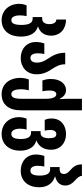

<svg xmlns="http://www.w3.org/2000/svg" viewBox="662 -1462 1050 2415"><g transform="rotate(90 1187.5 -255.0)"><path d="M234 250C366 250 441 151 441 9C441 -118 388 -185 315 -206V-209C388 -230 429 -290 429 -372C429 -487 345 -560 226 -560V-438C265 -438 284 -401 284 -351C284 -298 262 -260 216 -260H195V-140H217C267 -140 294 -96 294 -1C294 90 274 128 234 128C193 128 174 83 174 19C174 -12 178 -42 183 -64H48C35 -35 29 -2 29 31C29 154 111 250 234 250Z M712 10C823 10 915 -65 915 -189C915 -281 880 -336 846 -388C816 -435 789 -480 789 -550H644C644 -450 681 -390 715 -338C743 -295 768 -255 768 -194C768 -141 745 -112 709 -112C670 -112 651 -148 651 -202C651 -235 654 -260 660 -287H527C515 -249 509 -223 509 -180C509 -65 595 10 712 10Z M1165 250C1295 250 1368 161 1368 7V-760H1223V-578C1223 -557 1225 -525 1227 -479H1223C1198 -535 1158 -560 1113 -560C1044 -560 974 -498 974 -370C974 -327 980 -301 993 -263H1128C1122 -295 1119 -326 1119 -356C1119 -403 1134 -438 1165 -438C1202 -438 1223 -391 1223 -309V3C1223 93 1204 128 1163 128C1120 128 1103 71 1103 8C1103 -33 1111 -68 1116 -92H980C967 -58 960 -20 960 20C960 142 1032 250 1165 250Z M1666 250C1799 250 1876 151 1876 17C1876 -98 1823 -166 1750 -186V-189C1823 -218 1864 -281 1864 -371C1864 -487 1781 -560 1667 -560C1557 -560 1471 -495 1471 -380C1471 -338 1476 -321 1489 -292H1624C1618 -316 1615 -337 1615 -366C1615 -403 1630 -438 1667 -438C1703 -438 1719 -409 1719 -347C1719 -286 1701 -240 1656 -240H1630V-120H1652C1702 -120 1729 -76 1729 7C1729 90 1709 128 1664 128C1617 128 1599 73 1599 19C1599 -12 1603 -41 1610 -64H1473C1461 -35 1454 -2 1454 31C1454 153 1535 250 1666 250Z M2128 10C2260 10 2336 -87 2336 -223C2336 -338 2273 -400 2200 -420V-423C2273 -441 2314 -484 2314 -550C2314 -608 2281 -645 2248 -675C2216 -705 2193 -728 2193 -760H2048C2048 -688 2080 -650 2113 -621C2144 -594 2169 -568 2169 -534C2169 -501 2153 -480 2108 -480H2082V-360H2112C2162 -360 2189 -316 2189 -233C2189 -149 2170 -112 2127 -112C2086 -112 2066 -148 2066 -202C2066 -235 2069 -260 2075 -287H1942C1930 -249 1924 -223 1924 -180C1924 -65 2012 10 2128 10Z"/></g></svg>

Font: Noto Sans Georgian ExtraCondensed ExtraBold
Style: Regular
Weight: 800
Width: 2
Designer: Monotype Design Team, Akaki Razmadze
Foundry: Google LLC
Version: Version 2.005